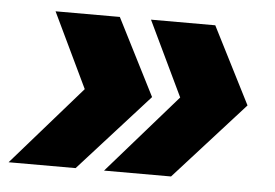

<svg xmlns="http://www.w3.org/2000/svg" viewBox="-60 -517 702 491"><g transform="rotate(5 291.5 -271.5)"><path d="M229 -469 329 -272 150 -74H-22L208 -337L196 -193L64 -469ZM474 -469 574 -272 395 -74H223L453 -337L441 -193L309 -469Z"/></g></svg>

Font: Montserrat Thin ExtraBold
Style: Italic
Weight: 800
Italic angle: -11.3°
Version: Version 9.000